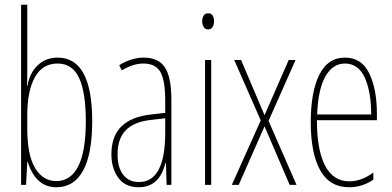

<svg xmlns="http://www.w3.org/2000/svg" viewBox="-20 -780 1654 810"><path d="M95 -481Q95 -435 94 -418H96Q105 -472 139 -504.5Q173 -537 223 -537Q369 -537 369 -269Q369 -130 330.5 -60Q292 10 218 10Q131 10 97 -97H95L90 0H69V-760H95ZM95 -294V-239Q95 -126 128 -71Q161 -16 218 -16Q278 -16 310 -78.5Q342 -141 342 -269Q342 -391 313.5 -451.5Q285 -512 223 -512Q159 -512 127 -454Q95 -396 95 -294Z M703 -358V0H683L680 -93H678Q653 10 565 10Q508 10 479 -30Q450 -70 450 -129Q450 -206 492.5 -247Q535 -288 617 -297L677 -304V-355Q677 -443 656 -477.5Q635 -512 585 -512Q541 -512 494 -483L483 -505Q506 -520 533.5 -528.5Q561 -537 586 -537Q648 -537 675.5 -496Q703 -455 703 -358ZM616 -274Q545 -266 510.5 -230.5Q476 -195 476 -129Q476 -73 500 -42.5Q524 -12 566 -12Q677 -12 677 -220V-281Z M883 -691Q883 -675 876.5 -665.5Q870 -656 858 -656Q846 -656 839.5 -666Q833 -676 833 -690Q833 -704 839 -714Q845 -724 859 -724Q871 -724 877 -714.5Q883 -705 883 -691ZM871 0H845V-527H871Z M968 -527H997L1096 -294L1198 -527H1227L1113 -270L1231 0H1202L1096 -247L987 0H958L1080 -272Z M1570 -301V-273H1317Q1317 -147 1351.5 -81Q1386 -15 1454 -15Q1505 -15 1555 -52V-22Q1508 10 1453 10Q1371 10 1331 -61.5Q1291 -133 1291 -264Q1291 -392 1327 -464.5Q1363 -537 1435 -537Q1506 -537 1538 -470Q1570 -403 1570 -301ZM1318 -297H1546Q1546 -392 1519 -452Q1492 -512 1435 -512Q1384 -512 1353 -458Q1322 -404 1318 -297Z"/></svg>

Font: Noto Sans Display Thin Cond
Style: Regular
Weight: 250
Width: 3
Designer: Monotype Design team
Foundry: Monotype Imaging Inc.
Version: Version 1.000